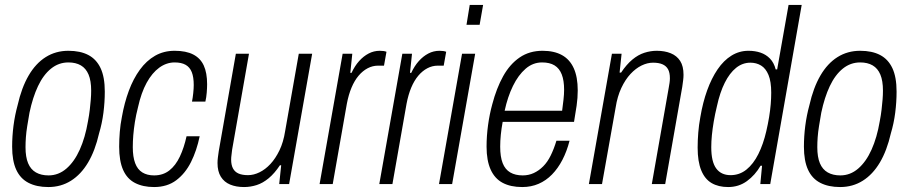

<svg xmlns="http://www.w3.org/2000/svg" viewBox="-20 -743 3668 775"><path d="M175 12Q128 12 95 -5Q62 -22 45.5 -58Q29 -94 29 -151Q29 -193 34.5 -235.5Q40 -278 51 -318Q67 -389 95.5 -438Q124 -487 164.5 -512.5Q205 -538 256 -538Q304 -538 336.5 -521Q369 -504 386 -468Q403 -432 403 -373Q403 -331 397.5 -288Q392 -245 380 -205Q364 -135 335.5 -87Q307 -39 266.5 -13.5Q226 12 175 12ZM176 -35Q216 -35 248 -62.5Q280 -90 302 -139Q324 -188 335 -253Q340 -279 342.5 -301Q345 -323 346.5 -341.5Q348 -360 348 -377Q348 -417 337.5 -442Q327 -467 306.5 -479Q286 -491 256 -491Q217 -491 186 -466Q155 -441 133.5 -395.5Q112 -350 99 -288Q94 -259 90 -234.5Q86 -210 84.5 -189Q83 -168 83 -149Q83 -109 93.5 -84Q104 -59 125 -47Q146 -35 176 -35Z M602 12Q557 12 525 -4.5Q493 -21 477 -57Q461 -93 461 -151Q461 -180 463.5 -210.5Q466 -241 472 -271Q482 -328 500 -376.5Q518 -425 544.5 -461.5Q571 -498 606 -518Q641 -538 685 -538Q731 -538 760 -523Q789 -508 802.5 -478.5Q816 -449 816 -403Q816 -389 814.5 -369.5Q813 -350 809 -333H755Q758 -348 760 -367Q762 -386 762 -400Q762 -432 754 -452Q746 -472 729 -481.5Q712 -491 685 -491Q652 -491 623 -470Q594 -449 572 -409Q550 -369 537 -310Q529 -279 524.5 -250.5Q520 -222 518 -197Q516 -172 516 -149Q516 -110 525.5 -84.5Q535 -59 554.5 -47Q574 -35 602 -35Q638 -35 663.5 -55Q689 -75 706 -111Q723 -147 733 -193H786Q774 -135 751 -89Q728 -43 691.5 -15.5Q655 12 602 12Z M965 12Q933 12 909 2Q885 -8 871.5 -29.5Q858 -51 858 -85Q858 -96 859.5 -107.5Q861 -119 863 -133L932 -526H985L917 -139Q916 -128 914.5 -118Q913 -108 913 -99Q913 -77 920.5 -63Q928 -49 943 -42.5Q958 -36 981 -36Q1004 -36 1027.5 -47.5Q1051 -59 1071.5 -81Q1092 -103 1108 -136Q1124 -169 1131 -214L1186 -526H1240L1147 0H1107L1115 -76H1110Q1088 -43 1064.5 -23.5Q1041 -4 1016 4Q991 12 965 12Z M1270 0 1363 -526H1402L1394 -449H1399Q1412 -477 1429.5 -496.5Q1447 -516 1468 -527Q1489 -538 1513 -538Q1522 -538 1528.5 -537Q1535 -536 1540 -534L1530 -478H1506Q1484 -478 1464 -467.5Q1444 -457 1427.5 -437.5Q1411 -418 1399 -389.5Q1387 -361 1380 -324L1323 0Z M1511 0 1604 -526H1643L1635 -449H1640Q1653 -477 1670.5 -496.5Q1688 -516 1709 -527Q1730 -538 1754 -538Q1763 -538 1769.5 -537Q1776 -536 1781 -534L1771 -478H1747Q1725 -478 1705 -467.5Q1685 -457 1668.5 -437.5Q1652 -418 1640 -389.5Q1628 -361 1621 -324L1564 0Z M1863 -643 1876 -723H1930L1916 -643ZM1752 0 1845 -526H1898L1805 0Z M2088 12Q2041 12 2009 -5Q1977 -22 1960.5 -58.5Q1944 -95 1944 -151Q1944 -194 1950 -238Q1956 -282 1967 -322Q1984 -387 2011 -435.5Q2038 -484 2077.5 -511Q2117 -538 2170 -538Q2217 -538 2248.5 -520.5Q2280 -503 2296 -467.5Q2312 -432 2312 -378Q2312 -348 2307.5 -316.5Q2303 -285 2297 -251H2009Q2004 -224 2001.5 -199Q1999 -174 1999 -151Q1999 -110 2009 -84.5Q2019 -59 2039.5 -47Q2060 -35 2090 -35Q2114 -35 2134.5 -44.5Q2155 -54 2172.5 -71.5Q2190 -89 2203 -115.5Q2216 -142 2226 -175H2279Q2268 -132 2250 -97.5Q2232 -63 2208 -38.5Q2184 -14 2154 -1Q2124 12 2088 12ZM2017 -296H2249Q2252 -319 2254.5 -340.5Q2257 -362 2257 -381Q2257 -418 2247.5 -442.5Q2238 -467 2218.5 -479Q2199 -491 2168 -491Q2131 -491 2101.5 -465.5Q2072 -440 2050.5 -396Q2029 -352 2017 -296Z M2357 0 2450 -526H2489L2481 -450H2487Q2509 -483 2532.5 -502.5Q2556 -522 2581 -530Q2606 -538 2631 -538Q2663 -538 2687.5 -528Q2712 -518 2725.5 -497Q2739 -476 2739 -441Q2739 -431 2737.5 -419Q2736 -407 2734 -393L2665 0H2611L2679 -387Q2681 -398 2682.5 -408Q2684 -418 2684 -427Q2684 -450 2676.5 -463.5Q2669 -477 2654 -483.5Q2639 -490 2616 -490Q2593 -490 2569.5 -478.5Q2546 -467 2525 -444.5Q2504 -422 2488 -388Q2472 -354 2465 -309L2410 0Z M2919 12Q2880 12 2852.5 -4Q2825 -20 2810.5 -55.5Q2796 -91 2796 -147Q2796 -176 2798.5 -207.5Q2801 -239 2807 -271Q2817 -330 2834.5 -378.5Q2852 -427 2876.5 -463Q2901 -499 2932.5 -518.5Q2964 -538 3001 -538Q3028 -538 3050 -530.5Q3072 -523 3088 -506.5Q3104 -490 3111 -463H3117L3163 -723H3216L3089 0H3049L3056 -74H3050Q3028 -36 2995 -12Q2962 12 2919 12ZM2929 -36Q2965 -36 2993 -58.5Q3021 -81 3041 -121Q3061 -161 3073 -213Q3080 -243 3084.5 -270.5Q3089 -298 3091 -322.5Q3093 -347 3093 -369Q3093 -414 3082 -440.5Q3071 -467 3052 -478.5Q3033 -490 3009 -490Q2977 -490 2951 -469Q2925 -448 2905.5 -409Q2886 -370 2874 -315Q2866 -282 2861 -252.5Q2856 -223 2853.5 -197.5Q2851 -172 2851 -149Q2851 -90 2871 -63Q2891 -36 2929 -36Z M3371 12Q3324 12 3291 -5Q3258 -22 3241.5 -58Q3225 -94 3225 -151Q3225 -193 3230.5 -235.5Q3236 -278 3247 -318Q3263 -389 3291.5 -438Q3320 -487 3360.5 -512.5Q3401 -538 3452 -538Q3500 -538 3532.5 -521Q3565 -504 3582 -468Q3599 -432 3599 -373Q3599 -331 3593.5 -288Q3588 -245 3576 -205Q3560 -135 3531.5 -87Q3503 -39 3462.5 -13.5Q3422 12 3371 12ZM3372 -35Q3412 -35 3444 -62.5Q3476 -90 3498 -139Q3520 -188 3531 -253Q3536 -279 3538.5 -301Q3541 -323 3542.5 -341.5Q3544 -360 3544 -377Q3544 -417 3533.5 -442Q3523 -467 3502.5 -479Q3482 -491 3452 -491Q3413 -491 3382 -466Q3351 -441 3329.5 -395.5Q3308 -350 3295 -288Q3290 -259 3286 -234.5Q3282 -210 3280.5 -189Q3279 -168 3279 -149Q3279 -109 3289.5 -84Q3300 -59 3321 -47Q3342 -35 3372 -35Z"/></svg>

Font: Archivo Condensed ExtraLight
Style: Italic
Weight: 250
Width: 3
Italic angle: -10°
Designer: Hector Gatti
Foundry: Omnibus-Type
Version: Version 2.001